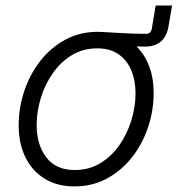

<svg xmlns="http://www.w3.org/2000/svg" viewBox="-20 -666 645 698"><path d="M331.1 -504.9 338.4 -550.3Q359.9 -549.3 380.9 -548.1Q401.9 -546.9 422.9 -545.7Q443.8 -544.4 465.8 -543.7Q487.8 -543 510.3 -543Q528.3 -543 531.7 -561L545.9 -646H605.5L592.8 -571.3Q588.9 -546.4 577.6 -529.5Q566.4 -512.7 548.1 -504.4Q529.8 -496.1 504.9 -496.6Q462.4 -496.6 418 -500.2Q373.5 -503.9 331.1 -504.9ZM250.5 11.7Q188 11.7 142.6 -16.1Q97.2 -43.9 72.5 -94Q47.9 -144 47.9 -210.4Q47.9 -273.9 68.1 -334.7Q88.4 -395.5 126.2 -444.1Q164.1 -492.7 217 -521.5Q270 -550.3 335.4 -550.3Q397.9 -550.3 443.6 -522.5Q489.3 -494.6 513.9 -444.6Q538.6 -394.5 538.6 -328.1Q538.6 -263.7 518.1 -202.9Q497.6 -142.1 459.5 -93.8Q421.4 -45.4 368.4 -16.8Q315.4 11.7 250.5 11.7ZM252 -47.9Q303.7 -47.9 344.7 -72.8Q385.7 -97.7 414.1 -138.4Q442.4 -179.2 457.5 -228.5Q472.7 -277.8 472.7 -326.7Q472.7 -374 457 -410.9Q441.4 -447.8 410.6 -469Q379.9 -490.2 333.5 -490.2Q282.7 -490.2 242.2 -466.1Q201.7 -441.9 172.9 -401.1Q144 -360.4 128.7 -310.8Q113.3 -261.2 113.3 -210.9Q113.3 -140.1 148.2 -94Q183.1 -47.9 252 -47.9Z"/></svg>

Font: Inter 16pt Light
Style: Italic
Weight: 300
Italic angle: -9.3988°
Version: Version 4.001;git-66647c0bb